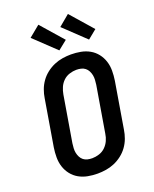

<svg xmlns="http://www.w3.org/2000/svg" viewBox="-177 -1083 955 1190"><g transform="rotate(-20 300.0 -488.5)"><path d="M257 8Q224 8 192.5 2Q161 -4 134.5 -19Q108 -34 89 -58Q70 -82 60.5 -111.5Q51 -141 51 -173.5Q51 -206 56 -238L107 -543Q111 -570 121 -597.5Q131 -625 148.5 -649.5Q166 -674 190 -692.5Q214 -711 241 -722.5Q268 -734 296.5 -738.5Q325 -743 352 -743Q385 -743 416.5 -737Q448 -731 474.5 -716Q501 -701 520 -677Q539 -653 548.5 -623.5Q558 -594 558 -561.5Q558 -529 553 -497L502 -192Q498 -165 488 -137.5Q478 -110 460.5 -85.5Q443 -61 419 -42.5Q395 -24 368 -12.5Q341 -1 312.5 3.5Q284 8 257 8ZM258 -93Q280 -93 303.5 -100.5Q327 -108 344.5 -125Q362 -142 372 -164Q382 -186 385 -209L436 -513Q438 -529 439 -544.5Q440 -560 437 -575Q434 -590 427 -603.5Q420 -617 408.5 -626Q397 -635 382 -638.5Q367 -642 351 -642Q329 -642 305.5 -634.5Q282 -627 264.5 -610Q247 -593 237.5 -571Q228 -549 224 -526L173 -222Q171 -206 170 -190.5Q169 -175 172 -160Q175 -145 182 -131.5Q189 -118 200.5 -109Q212 -100 227 -96.5Q242 -93 258 -93ZM490 -791 349 -925 421 -985 549 -839ZM294 -791 153 -925 226 -985 354 -839Z"/></g></svg>

Font: Iosevka SS04 Extended
Style: Bold Italic
Weight: 700
Width: 7
Italic angle: -9°
Monospace: yes
Designer: Belleve Invis
Foundry: Belleve Invis
Version: Version 19.0.0; ttfautohint (v1.8.4)